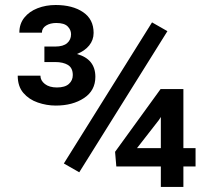

<svg xmlns="http://www.w3.org/2000/svg" viewBox="-20 -736 835 756"><path d="M639.2 -613.3 292 -57.6 231.4 -92.3 578.6 -647.9ZM750 -152.8V-80.6H702.1V0H613.3V-80.6H438L433.1 -138.2L612.3 -385.3H702.1V-152.8ZM519.5 -152.8H613.3V-275.4L605.5 -263.2ZM154.8 -491.7V-552.7H197.3Q229 -552.7 244.4 -566.2Q259.8 -579.6 259.8 -601.1Q259.8 -618.7 246.3 -632.1Q232.9 -645.5 201.7 -645.5Q177.7 -645.5 161.4 -635.3Q145 -625 145 -607.4H56.2Q56.2 -642.1 75.7 -666.5Q95.2 -690.9 127.9 -703.6Q160.6 -716.3 199.2 -716.3Q265.6 -716.3 307.1 -688.2Q348.6 -660.2 348.6 -606.4Q348.6 -578.6 331.1 -556.9Q313.5 -535.2 282.7 -523.4Q355.5 -503.4 355.5 -433.6Q355.5 -379.4 310.8 -349.9Q266.1 -320.3 199.7 -320.3Q163.6 -320.3 128.9 -332.3Q94.2 -344.2 72 -370.1Q49.8 -396 49.8 -438H139.2Q139.2 -418.9 156.7 -405.3Q174.3 -391.6 204.1 -391.6Q235.8 -391.6 251.2 -405.5Q266.6 -419.4 266.6 -440.4Q266.6 -468.3 247.8 -480Q229 -491.7 197.3 -491.7Z"/></svg>

Font: Vazirmatn RD FD Medium
Style: Regular
Weight: 500
Designer: Saber Rastikerdar
Foundry: Saber Rastikerdar
Version: Version 33.003